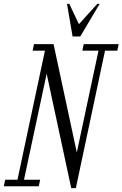

<svg xmlns="http://www.w3.org/2000/svg" viewBox="-39 -970 638 1000"><path d="M332 10 204 -586 86 -34H170L163 0H-19L-12 -34H52L195 -706H131L138 -740H240L361 -176L474 -706H390L397 -740H579L572 -706H508L356 10ZM339 -780 310 -950H322L372 -844L468 -950H480L379 -780Z"/></svg>

Font: Xanh Mono
Style: Italic
Weight: 400
Italic angle: -12°
Monospace: yes
Designer: Lam Bao, Duy Dao
Foundry: Yellow Type Foundry
Version: Version 3.101; ttfautohint (v1.8.3)